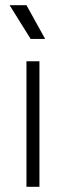

<svg xmlns="http://www.w3.org/2000/svg" viewBox="-20 -720 254 740"><path d="M132 0H82V-484H132ZM154 -570H98L17 -700H82Z"/></svg>

Font: Space Grotesk Variable
Style: Regular
Weight: 400
Designer: Florian Karsten (Space Grotesk), Colophon Foundry (Space Mono)
Foundry: Florian Karsten
Version: Version 1.106